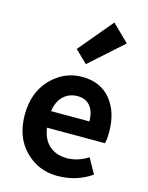

<svg xmlns="http://www.w3.org/2000/svg" viewBox="-136 -1008 853 1105"><g transform="rotate(15 290.5 -455.0)"><path d="M518 -48Q428 14 315 14Q202 14 123 -65.5Q44 -145 44 -278Q44 -411 122 -492.5Q200 -574 308.5 -574Q417 -574 478 -500.5Q539 -427 539 -307Q539 -262 532 -239H187Q196 -171 237 -135Q278 -99 342 -99Q406 -99 468 -138ZM185 -337H413Q413 -395 386.5 -427.5Q360 -460 310.5 -460Q261 -460 227 -428Q193 -396 185 -337ZM308 -650 235 -721 405 -924 505 -826Z"/></g></svg>

Font: Swei Fan Sans CJK TC
Style: Bold
Weight: 700
Version: Version 2.130